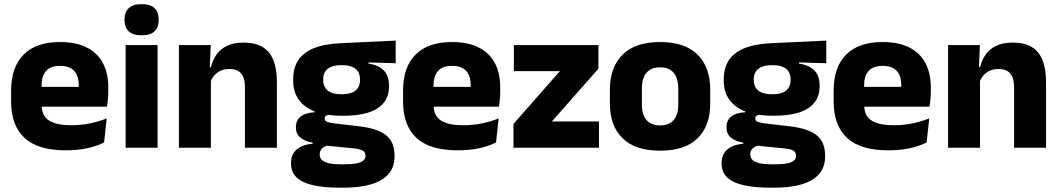

<svg xmlns="http://www.w3.org/2000/svg" viewBox="-20 -707 5074 919"><path d="M295 12.5Q160.9 12.5 97.1 -47.2Q33.2 -107 33.2 -221.4V-272.5Q33.2 -385.7 93.1 -445.8Q152.9 -505.8 267.7 -505.8Q344.5 -505.8 395.6 -479.7Q446.8 -453.6 472.6 -405.1Q498.3 -356.5 498.3 -288.5V-272.1Q498.3 -253 496.7 -233.3Q495 -213.5 491.8 -196.4H354.1Q355.8 -225.6 356.4 -251.4Q357 -277.2 357 -297.9Q357 -328.3 347.5 -349.2Q337.9 -370 318.2 -380.9Q298.5 -391.8 267.7 -391.8Q221.7 -391.8 200.4 -367.1Q179 -342.4 179 -296.9V-252L179.9 -235.3V-200.5Q179.9 -181.3 186.2 -164.4Q192.5 -147.5 208.3 -134.7Q224.2 -121.9 251.9 -114.8Q279.7 -107.6 322.6 -107.6Q367.9 -107.6 410 -116.3Q452.1 -125 490.7 -140.1L478.2 -25.2Q444.2 -7.5 397.6 2.5Q351.1 12.5 295 12.5ZM461 -196.4H114.2V-291.2H461Z M734.3 0H581.3V-491.4H734.3ZM657.8 -538Q615.2 -538 595.6 -557.6Q575.9 -577.3 575.9 -610.9V-614.3Q575.9 -648 595.6 -667.6Q615.2 -687.2 657.8 -687.2Q700.1 -687.2 719.9 -667.6Q739.7 -648 739.7 -614.3V-610.9Q739.7 -576.8 719.9 -557.4Q700.1 -538 657.8 -538Z M1305.4 0H1152.3V-288.8Q1152.3 -315.9 1145.4 -335.6Q1138.4 -355.4 1121.9 -366Q1105.4 -376.7 1077 -376.7Q1053.4 -376.7 1035.4 -368.2Q1017.4 -359.8 1005.3 -345.6Q993.2 -331.4 986.9 -313.5L963.3 -385H989.5Q997.3 -418.5 1015.6 -445.1Q1033.9 -471.7 1065.8 -487.4Q1097.8 -503.1 1146.9 -503.1Q1201.9 -503.1 1236.9 -481.9Q1271.9 -460.7 1288.6 -418.7Q1305.4 -376.6 1305.4 -313.3ZM989.4 0H836.4V-491.4H988.7L983.6 -368.6L989.4 -354.2Z M1620.3 -152.9Q1501.9 -152.9 1442.6 -197.1Q1383.2 -241.2 1383.2 -320.6V-327.2Q1383.2 -381.2 1407.3 -418.4Q1431.4 -455.6 1482 -476.2Q1532.6 -496.7 1611.5 -500.3L1873.9 -512.6V-404.4L1743.4 -408V-402.8Q1777 -397.4 1798.8 -384.3Q1820.7 -371.1 1831.4 -349.7Q1842.1 -328.3 1842.1 -297.7V-294Q1842.1 -225.3 1787.9 -189.1Q1733.7 -152.9 1620.3 -152.9ZM1612.8 79.5H1628.1Q1663.9 79.5 1686.1 75.1Q1708.3 70.6 1718.8 61.6Q1729.4 52.6 1729.4 39.2V38Q1729.4 20.5 1714.7 13Q1700 5.5 1670.5 2.9L1525.3 -11.3L1558.8 -13.4Q1544.2 -10.8 1533.3 -5Q1522.4 0.8 1516.3 9.9Q1510.2 19 1510.2 31.9V32.9Q1510.2 48.2 1521.1 58.7Q1532 69.2 1554.8 74.4Q1577.5 79.5 1612.8 79.5ZM1624.7 191.3H1605.4Q1531.3 191.3 1479.2 179.7Q1427.1 168.1 1400 142.6Q1372.9 117 1372.9 75.2V73.2Q1372.9 44.7 1385.5 25.2Q1398.1 5.7 1421.5 -5.4Q1445 -16.4 1476.7 -19V-24Q1438.1 -31.2 1417.2 -48.6Q1396.3 -66 1396.3 -97.4V-98.2Q1396.3 -120.7 1406.7 -136Q1417.1 -151.3 1437.2 -159.8Q1457.2 -168.2 1486 -169.3V-186.2L1599.1 -157.7L1565.8 -158.2Q1548.5 -158 1541.2 -153.5Q1534 -148.9 1534 -140.1V-139.6Q1534 -128.4 1545.7 -123.8Q1557.4 -119.1 1583.8 -116L1700.4 -102.3Q1785.6 -92.4 1827 -60.5Q1868.4 -28.6 1868.4 38.3V41.5Q1868.4 92.7 1839.7 125.8Q1811.1 159 1756.7 175.1Q1702.3 191.3 1624.7 191.3ZM1615.3 -255.9Q1645.1 -255.9 1664.4 -263.6Q1683.7 -271.4 1693.4 -286.6Q1703.1 -301.8 1703.1 -323.5V-327.8Q1703.1 -349.4 1693.4 -364.4Q1683.8 -379.5 1664.7 -387.3Q1645.5 -395.2 1615.7 -395.2H1615Q1584.6 -395.2 1565.1 -387.1Q1545.5 -379 1536.2 -364.1Q1526.9 -349.1 1526.9 -327.7V-323.5Q1526.9 -301.8 1536.6 -286.6Q1546.3 -271.4 1565.9 -263.6Q1585.5 -255.9 1615.3 -255.9Z M2171 12.5Q2036.9 12.5 1973.1 -47.2Q1909.2 -107 1909.2 -221.4V-272.5Q1909.2 -385.7 1969.1 -445.8Q2028.9 -505.8 2143.7 -505.8Q2220.5 -505.8 2271.6 -479.7Q2322.8 -453.6 2348.6 -405.1Q2374.3 -356.5 2374.3 -288.5V-272.1Q2374.3 -253 2372.7 -233.3Q2371 -213.5 2367.8 -196.4H2230.1Q2231.8 -225.6 2232.4 -251.4Q2233 -277.2 2233 -297.9Q2233 -328.3 2223.5 -349.2Q2213.9 -370 2194.2 -380.9Q2174.5 -391.8 2143.7 -391.8Q2097.7 -391.8 2076.4 -367.1Q2055 -342.4 2055 -296.9V-252L2055.9 -235.3V-200.5Q2055.9 -181.3 2062.2 -164.4Q2068.5 -147.5 2084.3 -134.7Q2100.2 -121.9 2127.9 -114.8Q2155.7 -107.6 2198.6 -107.6Q2243.9 -107.6 2286 -116.3Q2328.1 -125 2366.7 -140.1L2354.2 -25.2Q2320.2 -7.5 2273.6 2.5Q2227.1 12.5 2171 12.5ZM2337 -196.4H1990.2V-291.2H2337Z M2621.5 -125.6H2847V0H2437.8V-113.9L2659.8 -366.4H2439.6V-491.4H2844.2V-378Z M3139.4 14.2Q3020.7 14.2 2959.9 -45.2Q2899.2 -104.6 2899.2 -211.9V-276.5Q2899.2 -385.4 2960.1 -445.6Q3021 -505.8 3139.4 -505.8Q3258.2 -505.8 3318.9 -445.6Q3379.5 -385.4 3379.5 -276.5V-211.9Q3379.5 -104.6 3319 -45.2Q3258.6 14.2 3139.4 14.2ZM3139.4 -106.7Q3182.2 -106.7 3204.3 -132.3Q3226.5 -157.9 3226.5 -205.5V-283.2Q3226.5 -332.8 3204.3 -358.9Q3182.2 -384.9 3139.4 -384.9Q3097 -384.9 3074.7 -358.9Q3052.4 -332.8 3052.4 -283.2V-205.5Q3052.4 -157.9 3074.7 -132.3Q3097 -106.7 3139.4 -106.7Z M3681.3 -152.9Q3562.9 -152.9 3503.6 -197.1Q3444.2 -241.2 3444.2 -320.6V-327.2Q3444.2 -381.2 3468.3 -418.4Q3492.4 -455.6 3543 -476.2Q3593.6 -496.7 3672.5 -500.3L3934.9 -512.6V-404.4L3804.4 -408V-402.8Q3838 -397.4 3859.8 -384.3Q3881.7 -371.1 3892.4 -349.7Q3903.1 -328.3 3903.1 -297.7V-294Q3903.1 -225.3 3848.9 -189.1Q3794.7 -152.9 3681.3 -152.9ZM3673.8 79.5H3689.1Q3724.9 79.5 3747.1 75.1Q3769.3 70.6 3779.8 61.6Q3790.4 52.6 3790.4 39.2V38Q3790.4 20.5 3775.7 13Q3761 5.5 3731.5 2.9L3586.3 -11.3L3619.8 -13.4Q3605.2 -10.8 3594.3 -5Q3583.4 0.8 3577.3 9.9Q3571.2 19 3571.2 31.9V32.9Q3571.2 48.2 3582.1 58.7Q3593 69.2 3615.8 74.4Q3638.5 79.5 3673.8 79.5ZM3685.7 191.3H3666.4Q3592.3 191.3 3540.2 179.7Q3488.1 168.1 3461 142.6Q3433.9 117 3433.9 75.2V73.2Q3433.9 44.7 3446.5 25.2Q3459.1 5.7 3482.5 -5.4Q3506 -16.4 3537.7 -19V-24Q3499.1 -31.2 3478.2 -48.6Q3457.3 -66 3457.3 -97.4V-98.2Q3457.3 -120.7 3467.7 -136Q3478.1 -151.3 3498.2 -159.8Q3518.2 -168.2 3547 -169.3V-186.2L3660.1 -157.7L3626.8 -158.2Q3609.5 -158 3602.2 -153.5Q3595 -148.9 3595 -140.1V-139.6Q3595 -128.4 3606.7 -123.8Q3618.4 -119.1 3644.8 -116L3761.4 -102.3Q3846.6 -92.4 3888 -60.5Q3929.4 -28.6 3929.4 38.3V41.5Q3929.4 92.7 3900.7 125.8Q3872.1 159 3817.7 175.1Q3763.3 191.3 3685.7 191.3ZM3676.3 -255.9Q3706.1 -255.9 3725.4 -263.6Q3744.7 -271.4 3754.4 -286.6Q3764.1 -301.8 3764.1 -323.5V-327.8Q3764.1 -349.4 3754.4 -364.4Q3744.8 -379.5 3725.7 -387.3Q3706.5 -395.2 3676.7 -395.2H3676Q3645.6 -395.2 3626.1 -387.1Q3606.5 -379 3597.2 -364.1Q3587.9 -349.1 3587.9 -327.7V-323.5Q3587.9 -301.8 3597.6 -286.6Q3607.3 -271.4 3626.9 -263.6Q3646.5 -255.9 3676.3 -255.9Z M4232 12.5Q4097.9 12.5 4034.1 -47.2Q3970.2 -107 3970.2 -221.4V-272.5Q3970.2 -385.7 4030.1 -445.8Q4089.9 -505.8 4204.7 -505.8Q4281.5 -505.8 4332.6 -479.7Q4383.8 -453.6 4409.6 -405.1Q4435.3 -356.5 4435.3 -288.5V-272.1Q4435.3 -253 4433.7 -233.3Q4432 -213.5 4428.8 -196.4H4291.1Q4292.8 -225.6 4293.4 -251.4Q4294 -277.2 4294 -297.9Q4294 -328.3 4284.5 -349.2Q4274.9 -370 4255.2 -380.9Q4235.5 -391.8 4204.7 -391.8Q4158.7 -391.8 4137.4 -367.1Q4116 -342.4 4116 -296.9V-252L4116.9 -235.3V-200.5Q4116.9 -181.3 4123.2 -164.4Q4129.5 -147.5 4145.3 -134.7Q4161.2 -121.9 4188.9 -114.8Q4216.7 -107.6 4259.6 -107.6Q4304.9 -107.6 4347 -116.3Q4389.1 -125 4427.7 -140.1L4415.2 -25.2Q4381.2 -7.5 4334.6 2.5Q4288.1 12.5 4232 12.5ZM4398 -196.4H4051.2V-291.2H4398Z M4986.9 0H4833.8V-288.8Q4833.8 -315.9 4826.9 -335.6Q4819.9 -355.4 4803.4 -366Q4786.9 -376.7 4758.5 -376.7Q4734.9 -376.7 4716.9 -368.2Q4698.9 -359.8 4686.8 -345.6Q4674.7 -331.4 4668.4 -313.5L4644.8 -385H4671Q4678.8 -418.5 4697.1 -445.1Q4715.4 -471.7 4747.3 -487.4Q4779.3 -503.1 4828.4 -503.1Q4883.4 -503.1 4918.4 -481.9Q4953.4 -460.7 4970.1 -418.7Q4986.9 -376.6 4986.9 -313.3ZM4670.9 0H4517.9V-491.4H4670.2L4665.1 -368.6L4670.9 -354.2Z"/></svg>

Font: Anek Kannada Medium
Style: Regular
Weight: 500
Designer: Vaishnavi Murthy, Maithili Shingre (Kannada) & Yesha Goshar (Latin)
Foundry: Ek Type
Version: Version 1.003